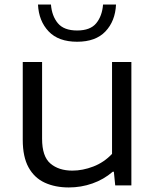

<svg xmlns="http://www.w3.org/2000/svg" viewBox="-20 -815 685 844"><path d="M282.5 9Q222.5 9 176.8 -12Q131 -33 105.5 -79.2Q80 -125.5 80 -200.5V-542.5H165V-205Q165 -127 201.8 -96Q238.5 -65 298 -65Q343.5 -65 390.2 -83Q437 -101 472.5 -138.5V-542.5H557.5V0H486.5L480.5 -60H475.5Q436 -26 386.2 -8.5Q336.5 9 282.5 9ZM319 -631.5Q237 -631.5 193.8 -677Q150.5 -722.5 147 -795H204Q208 -744.5 234.5 -712.8Q261 -681 319 -681Q377 -681 403 -712.8Q429 -744.5 433 -795H490Q486.5 -722 443.5 -676.8Q400.5 -631.5 319 -631.5Z"/></svg>

Font: Encode Sans Expanded Expanded
Style: Regular
Weight: 400
Width: 7
Designer: Multiple Designers
Foundry: Impallari Type
Version: Version 3.000; ttfautohint (v1.8.3) -l 8 -r 50 -G 200 -x 14 